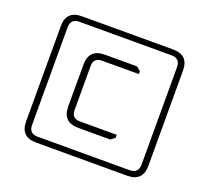

<svg xmlns="http://www.w3.org/2000/svg" viewBox="-118 -838 1075 986"><g transform="rotate(20 419.0 -345.0)"><path d="M85 -85V-605Q85 -690 170 -690H668Q753 -690 753 -605V-85Q753 0 668 0H170Q85 0 85 -85ZM120 -79Q120 -31 167 -31H670Q718 -31 718 -79V-611Q718 -659 670 -659H167Q120 -659 120 -611ZM262 -231V-459Q262 -545 348 -545H523L546 -527V-511H345Q299 -511 299 -465V-225Q299 -179 345 -179H546V-163L523 -145H348Q262 -145 262 -231Z"/></g></svg>

Font: Oxanium ExtraLight
Style: Regular
Weight: 200
Designer: Severin Meyer
Version: Version 2.000